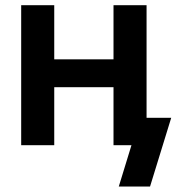

<svg xmlns="http://www.w3.org/2000/svg" viewBox="-20 -549 667 726"><path d="M441.9 -324.7V-219.2H151.4V-324.7ZM185.1 -529.3V0H60.1V-529.3ZM534.2 -529.3V0H409.2V-529.3ZM429.2 156.2 477.1 0H440.4V-103.5H627.4L547.4 156.2Z"/></svg>

Font: Inter 24pt SemiBold
Style: Regular
Weight: 600
Designer: Rasmus Andersson
Foundry: rsms
Version: Version 4.001;git-66647c0bb